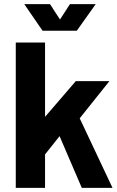

<svg xmlns="http://www.w3.org/2000/svg" viewBox="-20 -905 566 925"><path d="M97 -885 185 -757H350L441 -885H317L269 -811L221 -885ZM56 0H197V-161L267 -249L374 0H522L364 -335L507 -514H345L197 -342V-700H56Z"/></svg>

Font: Arthouse Owned
Style: Bold
Weight: 700
Designer: Jeremy Tribby
Foundry: Tribby Type
Version: Version 1.000;PS 001.000;hotconv 1.0.88;makeotf.lib2.5.64775